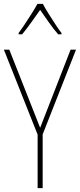

<svg xmlns="http://www.w3.org/2000/svg" viewBox="-20 -970 412 990"><path d="M187 -311 344 -714H372L200 -277V0H174V-276L0 -714H28ZM201 -950Q213 -927 232 -897Q251 -867 269 -839.5Q287 -812 297 -800V-793H280Q257 -819 232 -854.5Q207 -890 187 -919Q167 -891 141.5 -855Q116 -819 94 -793H76V-800Q89 -817 107 -844Q125 -871 143 -899.5Q161 -928 173 -950Z"/></svg>

Font: Noto Sans Gurmukhi UI Condensed Thin
Style: Regular
Weight: 100
Width: 3
Designer: Jelle Bosma - Monotype Design Team
Foundry: Monotype Imaging Inc.
Version: Version 2.004; ttfautohint (v1.8.4.7-5d5b)